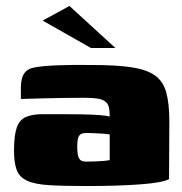

<svg xmlns="http://www.w3.org/2000/svg" viewBox="-20 -621 611 644"><path d="M270 3Q192 3 144 0Q96 -3 70.5 -15Q45 -27 36 -51Q27 -75 27 -115Q27 -166 36 -192.5Q45 -219 66.5 -228.5Q88 -238 123 -238Q149 -238 183.5 -238Q218 -238 252 -237.5Q286 -237 312.5 -235Q339 -233 348 -230Q348 -250 345 -262Q342 -274 332.5 -281Q323 -288 306.5 -290.5Q290 -293 263 -293Q228 -293 192 -292.5Q156 -292 120.5 -291Q85 -290 50 -289V-327Q50 -358 61 -374.5Q72 -391 97 -395Q123 -400 174.5 -402Q226 -404 289 -403Q369 -403 420 -395.5Q471 -388 499 -368.5Q527 -349 537.5 -311.5Q548 -274 548 -214L547 -20Q524 -8 449 -2.5Q374 3 270 3ZM269 -79Q282 -79 296.5 -79.5Q311 -80 324.5 -81Q338 -82 348 -84V-170Q337 -172 320.5 -173Q304 -174 289.5 -174.5Q275 -175 269 -175Q259 -175 252 -171.5Q245 -168 242 -158Q239 -148 239 -129Q239 -109 242 -98Q245 -87 251.5 -83Q258 -79 269 -79ZM285 -460 123 -552 213 -601 367 -460Z"/></svg>

Font: Genos Thin Black
Style: Regular
Weight: 900
Version: Version 1.010